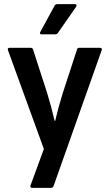

<svg xmlns="http://www.w3.org/2000/svg" viewBox="-20 -723 528 928"><path d="M137 185Q123 185 128 172L192 -3L19 -479Q14 -492 27 -492H127Q138 -492 140 -483L207 -276Q217 -244 226.5 -209Q236 -174 244 -139H247Q255 -174 264.5 -208.5Q274 -243 284 -275L352 -483Q353 -492 364 -492H462Q476 -492 471 -479L239 176Q236 185 226 185ZM182 -557Q169 -557 175 -569L243 -694Q247 -703 257 -703H342Q348 -703 349.5 -698.5Q351 -694 347 -689L260 -564Q255 -557 246 -557Z"/></svg>

Font: Sofia Sans Semi Condensed
Style: Bold
Weight: 700
Designer: Botio Nikoltchev, Ani Petrova
Foundry: lettersoup
Version: Version 4.100; ttfautohint (v1.8.4.7-5d5b)